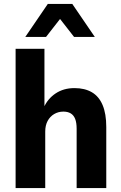

<svg xmlns="http://www.w3.org/2000/svg" viewBox="-20 -952 615 972"><path d="M59 0V-705H205V-406H201Q221 -452 261.5 -479Q302 -506 357 -506Q409 -506 445 -485Q481 -464 499.5 -420Q518 -376 518 -309V0H368V-300Q368 -331 360.5 -350Q353 -369 338 -378Q323 -387 301 -387Q275 -387 254 -374.5Q233 -362 221 -339.5Q209 -317 209 -286V0ZM108 -765 222 -932H346L460 -765H355L284 -856L213 -765Z"/></svg>

Font: Nunito Sans 10pt SemiCondensed ExtraBold
Style: Regular
Weight: 800
Width: 4
Designer: Vernon Adams
Foundry: Vernon Adams
Version: Version 3.101;gftools[0.9.27]